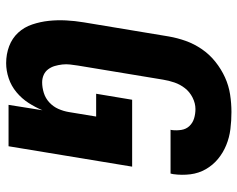

<svg xmlns="http://www.w3.org/2000/svg" viewBox="-96 -688 791 640"><g transform="rotate(90 300.0 -367.5)"><path d="M190 8Q160 8 133.5 -2Q107 -12 88.5 -32Q70 -52 61 -79Q52 -106 49 -134Q46 -162 47.5 -191.5Q49 -221 54 -251L101 -534Q106 -563 116 -591Q126 -619 143.5 -644.5Q161 -670 185.5 -689.5Q210 -709 237.5 -721.5Q265 -734 294.5 -738.5Q324 -743 353 -743Q382 -743 410 -739.5Q438 -736 463.5 -725.5Q489 -715 509.5 -698Q530 -681 543.5 -657.5Q557 -634 560.5 -606Q564 -578 560 -549L558 -540H412L413 -544Q415 -560 412.5 -576Q410 -592 399.5 -603Q389 -614 374 -618.5Q359 -623 343 -623Q324 -623 305 -613.5Q286 -604 273.5 -588Q261 -572 254.5 -553Q248 -534 245 -515L198 -231Q196 -218 194.5 -205Q193 -192 194.5 -179Q196 -166 199.5 -154Q203 -142 210.5 -132Q218 -122 229.5 -117Q241 -112 254 -112Q271 -112 289 -117.5Q307 -123 321 -136Q335 -149 342.5 -166Q350 -183 353 -201L368 -292H292L312 -412H535L467 0H329L347 -113Q337 -89 322.5 -66.5Q308 -44 287 -26.5Q266 -9 240.5 -0.5Q215 8 190 8Z"/></g></svg>

Font: Iosevka Heavy Extended
Style: Italic
Weight: 900
Width: 7
Italic angle: -9°
Monospace: yes
Designer: Belleve Invis
Foundry: Belleve Invis
Version: Version 32.5.0; ttfautohint (v1.8.4)